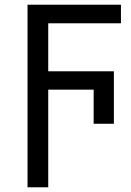

<svg xmlns="http://www.w3.org/2000/svg" viewBox="-20 -556 557 816"><path d="M185 240H97V-536H494V-457H185V-253H464V-30H378V-175H185Z"/></svg>

Font: Noto Sans Historical
Style: Regular
Weight: 400
Designer: Monotype Design Team
Foundry: Monotype Imaging Inc.
Version: Version 2.013; ttfautohint (v1.8.4.7-5d5b)